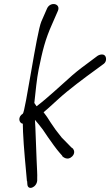

<svg xmlns="http://www.w3.org/2000/svg" viewBox="-20 -761 536 934"><path d="M91 -208C65 -192 72 -162 91 -159C91 -148 92 -133 92 -120C95 -46 106 63 111 120H112L113 134C114 169 159 151 161 117V103C162 92 160 63 158 15C156 -33 154 -85 152 -142L150 -178C161 -165 174 -150 188 -131C203 -108 222 -81 243 -52C264 -23 280 -7 283 -3L282 -2C287 3 309 22 331 0C345 -14 342 -29 335 -38L327 -44C322 -50 306 -65 280 -92C258 -119 241 -142 227 -164C214 -185 204 -200 192 -215C213 -232 238 -256 266 -281C313 -324 392 -383 446 -422L480 -447C488 -452 493 -458 495 -466C498 -479 494 -496 476 -496C468 -496 460 -493 454 -489L418 -462C394 -444 363 -422 332 -395C276 -346 217 -289 158 -244C154 -249 151 -255 147 -260C153 -315 159 -379 168 -423C187 -515 199 -567 234 -645L262 -709C276 -744 225 -755 209 -720L181 -656C158 -602 103 -216 91 -208Z"/></svg>

Font: Stray Cat
Style: BdCnObl
Weight: 700
Version: Version 1.0